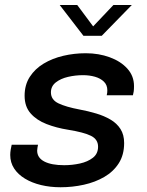

<svg xmlns="http://www.w3.org/2000/svg" viewBox="-20 -758 603 788"><path d="M228.5 10.5Q186 10.5 148.5 1.5Q111 -7.5 82.5 -24.8Q54 -42 38 -66.5Q22 -91 22 -122Q22 -132 24 -144.5Q26 -157 28 -164H136Q135 -159.5 133.8 -152Q132.5 -144.5 132.5 -140Q132.5 -110.5 161.8 -95.2Q191 -80 243.5 -80Q276.5 -80 308.2 -87Q340 -94 361.2 -110.5Q382.5 -127 382.5 -156Q382.5 -186 353.5 -200.5Q324.5 -215 259.5 -225.5Q212 -233 171.2 -248.8Q130.5 -264.5 105.8 -292.5Q81 -320.5 81 -365Q81 -409.5 102.2 -442.5Q123.5 -475.5 159.2 -497Q195 -518.5 239.8 -529Q284.5 -539.5 332 -539.5Q385 -539.5 430.2 -523Q475.5 -506.5 502.8 -476.2Q530 -446 530 -404.5Q530 -391.5 528.8 -382.8Q527.5 -374 525.5 -367H418Q419.5 -373 420 -377.5Q420.5 -382 420.5 -387.5Q420.5 -409 406.5 -422.8Q392.5 -436.5 369.8 -443Q347 -449.5 320.5 -449.5Q289.5 -449.5 259.2 -442.5Q229 -435.5 209 -419.8Q189 -404 189 -379Q189 -348.5 220 -333.8Q251 -319 307 -308.5Q342 -302 374.8 -292.2Q407.5 -282.5 433.5 -267.2Q459.5 -252 474.5 -228.5Q489.5 -205 489.5 -171Q489.5 -122.5 467.5 -88Q445.5 -53.5 408 -31.8Q370.5 -10 324 0.2Q277.5 10.5 228.5 10.5ZM225 -737.5H297L375.5 -632H345.5L445.5 -737.5H521L397.5 -611H322.5Z"/></svg>

Font: Epilogue Medium
Style: Italic
Weight: 500
Italic angle: -12°
Designer: Tyler Finck
Foundry: Etcetera Type Co
Version: Version 2.112